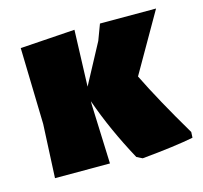

<svg xmlns="http://www.w3.org/2000/svg" viewBox="-78 -560 694 658"><g transform="rotate(-15 269.0 -231.0)"><path d="M43 0 52 -190 45 -461 239 -474 232 -274 308 -416 329 -472H528L408 -263Q455 -167 535 -32L534 -12Q469 1 351 12L331 2Q268 -114 230 -223V-210L238 0Z"/></g></svg>

Font: Alegreya Sans Black
Style: Regular
Weight: 900
Designer: Juan Pablo del Peral
Foundry: Huerta Tipografica
Version: Version 2.007